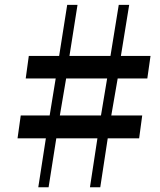

<svg xmlns="http://www.w3.org/2000/svg" viewBox="-20 -790 676 810"><path d="M173.5 -206.5H54L67.5 -303H189.5L215 -459H88.5L101.5 -554H229.5L263.5 -769.5H307L273 -554H446L481 -769.5H525L490 -554H615L601.5 -459H476.5L449.5 -303H580L567 -206.5H434.5L403 0H359.5L391 -206.5H217.5L185 0H141.5ZM406 -303 432 -459H259L232.5 -303Z"/></svg>

Font: Merriweather 96pt ExtraBold
Style: Italic
Weight: 800
Italic angle: -7.8°
Version: Version 2.101